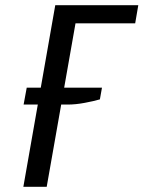

<svg xmlns="http://www.w3.org/2000/svg" viewBox="-20 -720 553 740"><path d="M70 0 193 -700H513L501 -630H271L160 0ZM71 -317 83 -382H373L365 -337Q341 -330 306 -323.5Q271 -317 241 -317Z"/></svg>

Font: Cuprum
Style: Italic
Weight: 400
Italic angle: -10°
Designer: Jovanny Lemonad
Foundry: Jovanny Lemonad
Version: Version 3.000